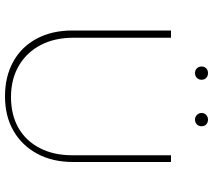

<svg xmlns="http://www.w3.org/2000/svg" viewBox="-62 -784 852 768"><g transform="rotate(90 364.0 -400.0)"><path d="M365 6Q286 6 226.5 -27Q167 -60 134.5 -121Q102 -182 102 -263V-658H131V-267Q131 -192 160.5 -136Q190 -80 243.5 -49Q297 -18 368 -18Q440 -18 492 -48Q544 -78 572.5 -133.5Q601 -189 601 -262V-658H628V-267Q628 -184 595 -123Q562 -62 503.5 -28Q445 6 365 6ZM272 -754Q261 -754 253.5 -761.5Q246 -769 246 -780Q246 -792 253.5 -799Q261 -806 272 -806Q284 -806 291.5 -799Q299 -792 299 -780Q299 -769 291.5 -761.5Q284 -754 272 -754ZM458 -754Q448 -754 440 -761.5Q432 -769 432 -780Q432 -792 440 -799Q448 -806 458 -806Q470 -806 477.5 -799Q485 -792 485 -780Q485 -769 477.5 -761.5Q470 -754 458 -754Z"/></g></svg>

Font: Ysabeau Office Thin
Style: Regular
Weight: 250
Designer: Christian Thalmann (Catharsis Fonts)
Version: Version 2.001;gftools[0.9.30]; featfreeze: tnum,lnum,ss02